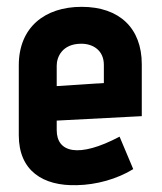

<svg xmlns="http://www.w3.org/2000/svg" viewBox="-20 -530 474 562"><path d="M395 -190V-342C395 -447 330 -510 219 -510C110 -510 35 -449 35 -339V-134C35 -30 106 15 205 12C262 11 323 -6 370 -35L330 -130C209 -66 146 -84 146 -149V-177ZM284 -287 146 -278V-338C146 -363 162 -402 218 -402C253 -402 284 -382 284 -340Z"/></svg>

Font: Advent Pro
Style: Bold
Weight: 700
Designer: Andreas Kalpakidis
Foundry: Andreas Kalpakidis
Version: Version 2.002 2008